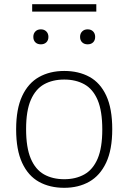

<svg xmlns="http://www.w3.org/2000/svg" viewBox="-20 -887 612 916"><path d="M286.5 9Q217.5 9 166 -19.5Q114.5 -48 85.8 -109.8Q57 -171.5 57 -270Q57 -367.5 85.8 -429Q114.5 -490.5 166.2 -519.5Q218 -548.5 286.5 -548.5Q355.5 -548.5 407 -520.2Q458.5 -492 487 -430.5Q515.5 -369 515.5 -270.5Q515.5 -173 486.5 -111.2Q457.5 -49.5 406 -20.2Q354.5 9 286.5 9ZM286.5 -32Q341.5 -32 382.5 -55Q423.5 -78 445.8 -130Q468 -182 468 -269Q468 -357.5 445.8 -409.8Q423.5 -462 382.5 -484.8Q341.5 -507.5 286.5 -507.5Q231 -507.5 190.2 -484.8Q149.5 -462 127 -410.2Q104.5 -358.5 104.5 -271.5Q104.5 -183 126.8 -130.5Q149 -78 190 -55Q231 -32 286.5 -32ZM398 -675.5Q382 -675.5 372 -685Q362 -694.5 362 -711Q362 -727 372 -737Q382 -747 398 -747Q414.5 -747 424.2 -737Q434 -727 434 -711Q434 -694.5 424.2 -685Q414.5 -675.5 398 -675.5ZM175 -675.5Q158.5 -675.5 148.8 -685Q139 -694.5 139 -711Q139 -727 148.8 -737Q158.5 -747 175 -747Q191 -747 201 -737Q211 -727 211 -711Q211 -694.5 201 -685Q191 -675.5 175 -675.5ZM133.5 -831.5V-867H439.5V-831.5Z"/></svg>

Font: Encode Sans SemiExpanded SemiExpanded ExtraLight
Style: Regular
Weight: 200
Width: 6
Designer: Multiple Designers
Foundry: Impallari Type
Version: Version 3.000; ttfautohint (v1.8.3) -l 8 -r 50 -G 200 -x 14 